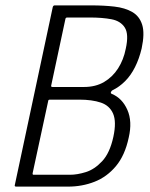

<svg xmlns="http://www.w3.org/2000/svg" viewBox="-20 -693 558 713"><path d="M458 -182Q444 -116 410.5 -76Q377 -36 331 -18Q285 0 233 0H40Q37 0 35.5 -1.5Q34 -3 35 -6L176 -667Q178 -673 183 -673H319Q366 -673 405 -668.5Q444 -664 471 -648.5Q498 -633 508 -601Q518 -569 506 -513Q497 -475 481.5 -444Q466 -413 444.5 -391.5Q423 -370 398 -358Q394 -356 392 -351Q390 -346 396 -344Q434 -328 453 -285Q472 -242 458 -182ZM401 -185Q413 -241 400 -271Q387 -301 354.5 -312Q322 -323 274 -323H166Q159 -323 159 -318L101 -49Q101 -47 101.5 -45.5Q102 -44 105 -44H240Q267 -44 299 -54Q331 -64 359.5 -94.5Q388 -125 401 -185ZM447 -512Q459 -566 443.5 -590.5Q428 -615 394 -621.5Q360 -628 313 -628H230Q224 -628 223 -623L170 -375Q169 -370 175 -370H292Q335 -370 366.5 -388.5Q398 -407 418.5 -439Q439 -471 447 -512Z"/></svg>

Font: Glory Thin Light
Style: Italic
Weight: 300
Italic angle: -12°
Version: Version 1.011